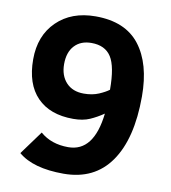

<svg xmlns="http://www.w3.org/2000/svg" viewBox="-80 -759 748 842"><g transform="rotate(10 294.0 -338.0)"><path d="M133.8 -147Q183.1 -104 258.8 -104Q372.6 -104 392.1 -276.9Q362.8 -256.8 332.3 -243.4Q301.8 -230 258.8 -230Q154.8 -230 97.9 -288.6Q41 -347.2 41 -457Q41 -562.5 106.2 -626.2Q171.4 -689.9 278.8 -689.9Q411.1 -689.9 475.1 -607.4Q539.1 -524.9 539.1 -378.9Q539.1 -190.4 467.5 -88.1Q396 14.2 258.8 14.2Q123 14.2 57.1 -42ZM285.2 -347.2Q323.2 -347.2 352.1 -359.6Q380.9 -372.1 396 -383.8Q396 -486.8 368.9 -529.3Q341.8 -571.8 280.8 -571.8Q232.9 -571.8 205.6 -542.2Q178.2 -512.7 178.2 -460Q178.2 -408.7 206.8 -377.9Q235.4 -347.2 285.2 -347.2Z"/></g></svg>

Font: Clear Sans
Style: Bold
Weight: 700
Foundry: Intel Corporation
Version: Version 1.00